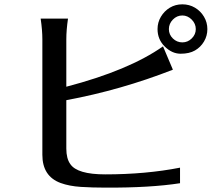

<svg xmlns="http://www.w3.org/2000/svg" viewBox="-20 -858 1040 892"><path d="M168.9 -771.5H295.9Q288.1 -717.8 288.1 -675.8V-455.1Q579.1 -531.2 737.3 -642.6L783.2 -534.2Q541 -439.5 288.1 -392.6V-168Q288.1 -121.1 306.6 -95.7Q338.9 -47.9 468.8 -47.9Q657.2 -47.9 816.4 -79.1V-6.8Q678.7 14.6 470.7 13.7Q409.2 13.7 355.5 10.3Q301.8 6.8 261.7 -7.8Q176.8 -39.1 176.8 -138.7V-675.8Q176.8 -717.8 168.9 -771.5ZM711.9 -722.7Q711.9 -753.9 727.5 -780.3Q743.2 -806.6 769 -822.3Q794.9 -837.9 827.1 -837.9Q859.4 -837.9 885.7 -822.3Q912.1 -806.6 927.7 -780.3Q943.4 -753.9 943.4 -722.7Q943.4 -691.4 927.7 -665Q912.1 -638.7 885.7 -623.5Q859.4 -608.4 819.3 -608.4Q779.3 -608.4 745.6 -641.6Q711.9 -674.8 711.9 -722.7ZM764.6 -722.7Q764.6 -697.3 783.2 -679.2Q801.8 -661.1 827.1 -661.1Q852.5 -661.1 871.1 -679.7Q889.6 -698.2 889.6 -722.7Q889.6 -748 870.6 -767.1Q851.6 -786.1 827.1 -786.1Q801.8 -786.1 783.2 -767.1Q764.6 -748 764.6 -722.7Z"/></svg>

Font: GenEi LateGo v2
Style: Medium
Weight: 500
Designer: o_tamon (Modified)
Foundry: o_tamon / Adobe Systems Incorporated / FONT 910 / Philipp H. Poll
Version: Version 2.1;Original Version 1.004